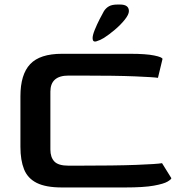

<svg xmlns="http://www.w3.org/2000/svg" viewBox="-20 -826 795 846"><path d="M253 0Q182 0 142 -20Q102 -40 86 -80Q70 -120 70 -179V-402Q70 -498 113 -543.5Q156 -589 253 -589H554Q623 -589 659.5 -581.5Q696 -574 696 -566L676 -483Q659 -486 575.5 -489.5Q492 -493 333 -493H282Q202 -493 202 -422V-167Q202 -133 219.5 -114.5Q237 -96 282 -96H323Q489 -96 580.5 -99.5Q672 -103 694 -107L735 -41Q735 -36 718.5 -26Q702 -16 658 -8Q614 0 531 0ZM388 -658Q388 -671 397.5 -694.5Q407 -718 419 -741.5Q431 -765 438 -777Q447 -791 460.5 -798.5Q474 -806 498 -806H509Q548 -806 548 -777Q548 -762 529.5 -739Q511 -716 485.5 -694.5Q460 -673 438 -659Q422 -649 405 -644Q388 -639 388 -658Z"/></svg>

Font: Goldman
Style: Regular
Weight: 400
Designer: Jaikishan Patel
Version: Version 1.000; ttfautohint (v1.8.3)